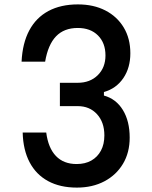

<svg xmlns="http://www.w3.org/2000/svg" viewBox="-20 -836 690 872"><path d="M569 -211Q569 -143 538.5 -92Q508 -41 454 -12.5Q400 16 329 16Q253 16 198.5 -13.5Q144 -43 114.5 -99Q85 -155 83 -234H190Q199 -164 234 -127.5Q269 -91 328 -91Q367 -91 395 -107Q423 -123 438.5 -152Q454 -181 454 -221Q454 -281 420.5 -317.5Q387 -354 333 -354H252V-460H333Q389 -460 424 -494.5Q459 -529 459 -584Q459 -641 425 -675Q391 -709 333 -709Q271 -709 234.5 -671Q198 -633 185 -556H78Q82 -640 113 -698Q144 -756 200 -786Q256 -816 334 -816Q405 -816 458.5 -788.5Q512 -761 542 -711Q572 -661 572 -594Q572 -528 540 -481Q508 -434 452 -418V-402Q507 -387 538 -336.5Q569 -286 569 -211Z"/></svg>

Font: Martian Mono SemiCondensed
Style: Regular
Weight: 400
Width: 4
Designer: Roman Shamin
Foundry: Evil Martians
Version: Version 1.000